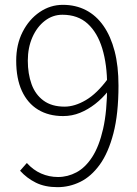

<svg xmlns="http://www.w3.org/2000/svg" viewBox="-20 -761 568 794"><path d="M218 13Q166 13 128.5 -5.5Q91 -24 63 -55L91 -87Q117 -58 150 -43.5Q183 -29 220 -29Q260 -29 296.5 -48.5Q333 -68 361.5 -112Q390 -156 406.5 -228.5Q423 -301 423 -407Q423 -494 403 -560Q383 -626 342.5 -663Q302 -700 238 -700Q198 -700 165.5 -675Q133 -650 114 -607Q95 -564 95 -510Q95 -456 110.5 -413Q126 -370 160 -345Q194 -320 247 -320Q289 -320 335 -347Q381 -374 426 -435L427 -384Q403 -354 373.5 -331Q344 -308 311 -294.5Q278 -281 241 -281Q181 -281 137.5 -307.5Q94 -334 70.5 -385Q47 -436 47 -510Q47 -577 73.5 -629Q100 -681 144 -711Q188 -741 240 -741Q293 -741 335.5 -719Q378 -697 408 -654Q438 -611 454 -549.5Q470 -488 470 -407Q470 -290 449 -209.5Q428 -129 392.5 -80Q357 -31 312 -9Q267 13 218 13Z"/></svg>

Font: Noto Sans KR Thin ExtraLight
Style: Regular
Weight: 250
Version: Version 2.004-H2;hotconv 1.0.118;makeotfexe 2.5.65603